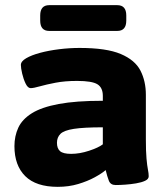

<svg xmlns="http://www.w3.org/2000/svg" viewBox="-20 -717 645 745"><path d="M204 8Q120 8 78 -33.5Q36 -75 36 -150Q36 -189 51 -221.5Q66 -254 103.5 -277.5Q141 -301 208 -313.5Q275 -326 379 -326V-345Q379 -377 358 -390Q337 -403 279 -403Q232 -403 195.5 -396Q159 -389 134.5 -382Q110 -375 99 -375Q88 -375 79.5 -392.5Q71 -410 66 -431.5Q61 -453 61 -465Q61 -479 81.5 -491Q102 -503 135.5 -512Q169 -521 209.5 -526Q250 -531 289 -531Q393 -531 448.5 -507.5Q504 -484 525 -443Q546 -402 546 -349V-176Q546 -129 548.5 -101.5Q551 -74 554 -59Q557 -44 557 -33Q557 -22 543 -15.5Q529 -9 508 -5.5Q487 -2 465.5 -0.5Q444 1 429 1Q409 1 402.5 -15.5Q396 -32 390 -57Q375 -44 347.5 -29Q320 -14 283.5 -3Q247 8 204 8ZM256 -120Q289 -120 325.5 -132Q362 -144 379 -157V-223Q305 -223 266.5 -217Q228 -211 214.5 -197.5Q201 -184 201 -163Q201 -141 213 -130.5Q225 -120 256 -120ZM171 -597Q136 -597 136 -637V-657Q136 -697 171 -697H435Q470 -697 470 -657V-637Q470 -597 435 -597Z"/></svg>

Font: Asap Semi Expanded ExtraBold
Style: Regular
Weight: 800
Width: 6
Designer: Pablo Cosgaya
Foundry: Omnibus-Type
Version: Version 3.001; ttfautohint (v1.8.4.7-5d5b)